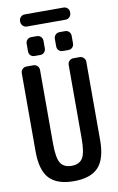

<svg xmlns="http://www.w3.org/2000/svg" viewBox="-111 -1105 722 1173"><g transform="rotate(-10 250.0 -518.0)"><path d="M405.3 -1006.8Q405.3 -992.2 395 -981.4Q384.8 -970.7 370.1 -970.7H129.9Q115.2 -970.7 105 -981.4Q94.7 -992.2 94.7 -1006.8V-1010.7Q94.7 -1025.4 105 -1035.6Q115.2 -1045.9 129.9 -1045.9H370.1Q384.8 -1045.9 395 -1036.1Q405.3 -1026.4 405.3 -1010.7ZM320.3 -902.3H355.5Q370.1 -902.3 379.9 -892.1Q389.6 -881.8 389.6 -867.2V-820.3Q389.6 -805.7 379.9 -795.4Q370.1 -785.2 355.5 -785.2H320.3Q305.7 -785.2 295.4 -794.9Q285.2 -804.7 285.2 -820.3V-867.2Q285.2 -881.8 295.4 -892.1Q305.7 -902.3 320.3 -902.3ZM144.5 -902.3H179.7Q194.3 -902.3 204.6 -892.1Q214.8 -881.8 214.8 -867.2V-820.3Q214.8 -805.7 205.1 -795.4Q195.3 -785.2 179.7 -785.2H144.5Q129.9 -785.2 120.1 -794.9Q110.4 -804.7 110.4 -820.3V-867.2Q110.4 -881.8 120.1 -892.1Q129.9 -902.3 144.5 -902.3ZM49.8 -210V-695.3Q49.8 -710 60.1 -720.2Q70.3 -730.5 85 -730.5H127.9Q142.6 -730.5 152.8 -720.2Q163.1 -710 163.1 -695.3V-240.2Q163.1 -149.4 183.6 -117.2Q204.1 -85 252 -85Q299.8 -85 320.3 -117.2Q340.8 -149.4 340.8 -240.2V-695.3Q340.8 -710 351.1 -720.2Q361.3 -730.5 376 -730.5H415Q429.7 -730.5 439.9 -720.2Q450.2 -710 450.2 -695.3V-210Q450.2 -92.8 401.9 -41.5Q353.5 9.8 250 9.8Q146.5 9.8 98.1 -41.5Q49.8 -92.8 49.8 -210Z"/></g></svg>

Font: Rounded-L Mgen+ 1m medium
Style: Regular
Weight: 500
Designer: [Source Han Sans]
Ryoko NISHIZUKA  (kana & ideographs); Paul D. Hunt (Latin, Greek & Cyrillic); Wenlong ZHANG  (bopomofo
Version: Version 1.059.20150602